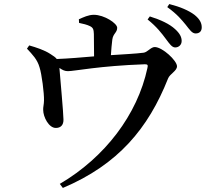

<svg xmlns="http://www.w3.org/2000/svg" viewBox="-20 -851 1040 947"><path d="M798 -659C816 -635 828 -617 844 -617C862 -617 876 -630 876 -649C876 -668 867 -686 844 -707C816 -733 773 -753 719 -770L708 -755C753 -719 778 -686 798 -659ZM896 -729C916 -704 927 -686 945 -686C964 -686 975 -697 975 -716C975 -738 965 -757 939 -778C911 -799 870 -817 815 -831L805 -816C855 -780 876 -753 896 -729ZM370 -738C390 -734 410 -729 424 -722C440 -714 442 -705 443 -683L444 -573C386 -568 316 -562 260 -560C254 -568 244 -575 228 -585C199 -604 159 -617 124 -627L113 -611C140 -582 164 -558 175 -519C186 -486 198 -390 197 -356C197 -337 192 -321 193 -309C193 -274 221 -219 256 -220C279 -220 294 -234 293 -262C293 -291 277 -466 273 -516C289 -505 300 -500 315 -500C347 -500 469 -526 694 -534C708 -534 711 -531 707 -515C658 -286 498 -75 275 56L290 76C562 -39 711 -217 809 -464C818 -487 853 -501 853 -524C853 -552 781 -619 743 -619C724 -619 707 -593 688 -591C650 -586 586 -583 527 -579C529 -606 531 -636 534 -656C538 -686 558 -690 558 -714C558 -736 494 -778 443 -778C416 -778 392 -766 369 -756Z"/></svg>

Font: Noto Serif CJK SC SemiBold
Style: Regular
Weight: 600
Designer: Ryoko NISHIZUKA 西塚涼子 (kana & ideographs); Frank Grießhammer (Latin, Greek & Cyrillic); Wenlong ZHANG 张文龙 (bopomofo); San
Foundry: Adobe
Version: Version 2.001;hotconv 1.1.0;makeotfexe 2.6.0